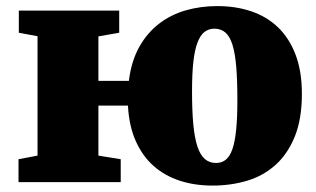

<svg xmlns="http://www.w3.org/2000/svg" viewBox="-20 -590 1025 622"><path d="M40 -74.2 101.6 -85.9V-472.7L41 -483.9V-555.7H366.2V-483.9L298.8 -472.2V-328.1H397.5Q405.3 -391.6 430.9 -437.5Q456.5 -483.4 494.9 -512.9Q533.2 -542.5 581.5 -556.4Q629.9 -570.3 684.1 -570.3Q744.1 -570.3 794.4 -553.2Q844.7 -536.1 881.1 -501Q917.5 -465.8 937.7 -412.4Q958 -358.9 958 -286.1Q958 -204.6 935.1 -147.9Q912.1 -91.3 872.8 -55.9Q833.5 -20.5 780.8 -4.6Q728 11.2 668.5 11.2Q610.8 11.2 562.3 -4.6Q513.7 -20.5 477.5 -52.5Q441.4 -84.5 419.7 -133.3Q397.9 -182.1 394.5 -248H298.8V-85.9L371.1 -74.2V0H40ZM602.1 -294.4Q602.1 -231.4 606.2 -187.3Q610.4 -143.1 619.6 -115.2Q628.9 -87.4 643.8 -74.7Q658.7 -62 679.7 -62Q698.2 -62 711.4 -72.5Q724.6 -83 732.9 -106.9Q741.2 -130.9 745.1 -169.9Q749 -209 749 -265.6Q749 -328.6 745.4 -372.8Q741.7 -417 733.2 -444.6Q724.6 -472.2 710.2 -484.6Q695.8 -497.1 674.8 -497.1Q656.2 -497.1 642.6 -486.6Q628.9 -476.1 619.9 -452.4Q610.8 -428.7 606.4 -389.9Q602.1 -351.1 602.1 -294.4Z"/></svg>

Font: Merriweather UltraBold
Style: Regular
Weight: 900
Designer: Eben Sorkin ( sorkintype@gmail.com )
Foundry: Eben Sorkin
Version: Version 1.570; ttfautohint (v1.3) -l 8 -r 32 -G 0 -x 0 -H 60